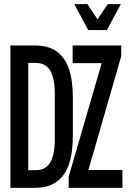

<svg xmlns="http://www.w3.org/2000/svg" viewBox="-20 -905 640 925"><path d="M30 0V-686H148Q212 -686 252.5 -657.5Q293 -629 312 -573Q331 -517 331 -436V-251Q331 -169 312 -113.5Q293 -58 252.5 -29Q212 0 148 0ZM116 -85H152Q199 -85 221.5 -121.5Q244 -158 244 -236V-452Q244 -529 221.5 -565.5Q199 -602 152 -602H116ZM311 0V-54L470 -601H330V-686H564V-634L406 -86H570V0ZM405 -760 338 -885H401L450 -812L499 -885H562L495 -760Z"/></svg>

Font: Chivo Mono Medium
Style: Regular
Weight: 400
Monospace: yes
Version: Version 1.008